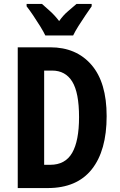

<svg xmlns="http://www.w3.org/2000/svg" viewBox="-20 -1047 607 974"><path d="M521 -458Q521 -283 445.5 -188Q370 -93 222 -93H70V-807H235Q367 -807 444 -718Q521 -629 521 -458ZM381 -453Q381 -577 346.5 -633Q312 -689 244 -689H204V-211H235Q311 -211 346 -271.5Q381 -332 381 -453ZM210 -867Q201 -886 184 -913.5Q167 -941 148.5 -968.5Q130 -996 115 -1015V-1027H193Q209 -1013 234 -990.5Q259 -968 280 -940Q301 -970 325 -990Q349 -1010 368 -1027H445V-1015Q431 -995 413 -968.5Q395 -942 378 -915Q361 -888 351 -867Z"/></svg>

Font: Noto Sans Kannada UI ExtraCondensed
Style: Bold
Weight: 700
Width: 2
Designer: Jelle Bosma - Monotype Design Team
Foundry: Monotype Imaging Inc.
Version: Version 2.005; ttfautohint (v1.8.4.7-5d5b)